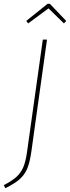

<svg xmlns="http://www.w3.org/2000/svg" viewBox="-47 -889 368 1009"><path d="M117 -87Q109 -33 95.5 -1.5Q82 30 56 53Q30 76 -19 100L-27 84Q17 61 40 40Q63 19 75.5 -10.5Q88 -40 95 -90L178 -681H200ZM101 -766 91 -779 203 -869H215L301 -779L289 -766L208 -845Z"/></svg>

Font: Fira Sans Extra Condensed Thin
Style: Italic
Weight: 250
Width: 3
Italic angle: -8°
Designer: Carrois Corporate & Edenspiekermann AG
Foundry: Carrois Corporate GbR & Edenspiekermann AG
Version: Version 4.203